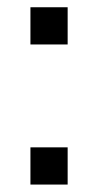

<svg xmlns="http://www.w3.org/2000/svg" viewBox="-20 -496 264 516"><path d="M61.8 -376.5H161.8V-476.5H61.8ZM61.8 0H161.8V-100H61.8Z"/></svg>

Font: LL Pando Sans
Style: Regular
Weight: 400
Designer: Joshua Smith
Foundry: Joshua Smith
Version: Version 1.000;Glyphs 3.2.1 (3258)